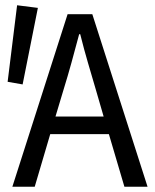

<svg xmlns="http://www.w3.org/2000/svg" viewBox="-20 -710 590 730"><path d="M112 0 171 -200H394L453 0H541L331 -656H237L27 0ZM191 -267 221 -367Q238 -422 251.5 -471Q265 -520 281 -580H285Q300 -520 314.5 -471Q329 -422 345 -367L374 -267ZM9 -399 66 -389 124 -680 45 -690Z"/></svg>

Font: Codetta
Style: Regular
Weight: 400
Italic angle: -11°
Designer: Ulrich Proeller
Foundry: PROSA GmbH
Version: Version 2.00;September 29, 2018;FontCreator 11.5.0.2427 64-b